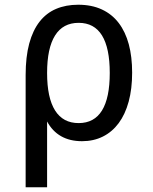

<svg xmlns="http://www.w3.org/2000/svg" viewBox="-20 -580 642 808"><path d="M87.9 -263.7Q87.9 -340.8 103 -396.7Q118.2 -452.6 146.7 -489Q175.3 -525.4 216.3 -542.7Q257.3 -560.1 309.1 -560.1Q365.7 -560.1 408.4 -540.3Q451.2 -520.5 479.5 -483.4Q507.8 -446.3 522 -393.6Q536.1 -340.8 536.1 -274.4Q536.1 -206.1 521.5 -152.3Q506.8 -98.6 479.5 -61.8Q452.1 -24.9 413.1 -5.4Q374 14.2 325.2 14.2Q273.9 14.2 237.1 -6.8Q200.2 -27.8 178.2 -68.8V208H87.9ZM311 -62Q376.5 -62 409.2 -115Q441.9 -168 441.9 -272.9Q441.9 -377.9 409.2 -430.9Q376.5 -483.9 311 -483.9Q245.1 -483.9 211.7 -430.7Q178.2 -377.4 178.2 -272.9Q178.2 -168.5 211.7 -115.2Q245.1 -62 311 -62Z"/></svg>

Font: Hack
Style: Regular
Weight: 400
Monospace: yes
Designer: Christopher Simpkins
Foundry: Christopher Simpkins
Version: Version 2.019; ttfautohint (v1.4.1) -l 4 -r 80 -G 350 -x 0 -